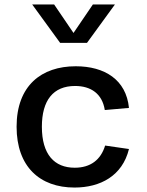

<svg xmlns="http://www.w3.org/2000/svg" viewBox="-20 -830 660 862"><path d="M559 -161 452 -176.5C432.5 -112.5 386.5 -77 315.5 -77C224 -77 168 -136.5 168 -261C168 -379.5 219 -444 317 -444C388.5 -444 439 -409 450.5 -336L559 -345.5C546.5 -472.5 449.5 -532.5 320 -532.5C166 -532.5 54.5 -445.5 54.5 -261C54.5 -81.5 159 12 314.5 12C430.5 12 529.5 -40.5 559 -161ZM124.5 -810H223L310 -682L397 -810H496L370.5 -637.5H250Z"/></svg>

Font: Monaspace Neon Medium
Style: Regular
Weight: 500
Designer: Riley Cran & the Lettermatic Team
Foundry: Lettermatic
Version: Version 1.200 (Monaspace Neon)